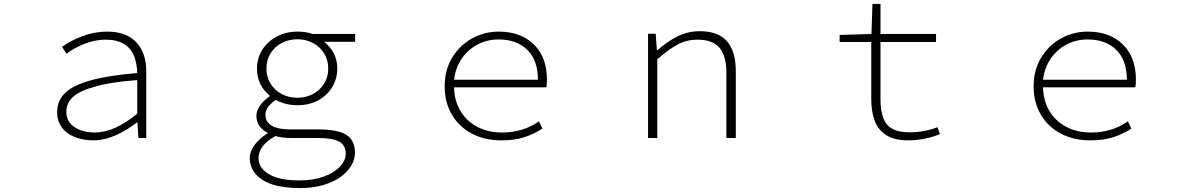

<svg xmlns="http://www.w3.org/2000/svg" viewBox="-20 -703 6040 978"><path d="M366 -3Q322 -19 296.5 -52Q271 -85 271 -131Q271 -191 313 -231Q355 -270 445 -294.5Q535 -319 679 -331Q678 -376 664 -415Q630 -501 519 -501Q465 -501 411 -480Q357 -459 319 -429L296 -464Q337 -495 399 -518.5Q461 -542 525 -542Q624 -542 674.5 -487.5Q725 -433 725 -340V0H685L680 -80H678Q628 -40 569.5 -14Q511 12 455 12Q408 12 366 -3ZM679 -124V-295Q543 -285 465 -262Q387 -241 352.5 -210Q318 -179 318 -134Q318 -83 359.5 -55.5Q401 -28 463 -28Q563 -28 679 -124Z M1366 236Q1310 217 1281 182Q1252 147 1252 101Q1252 70 1276 36.5Q1300 3 1342 -23V-28Q1318 -39 1302 -60.5Q1286 -82 1286 -113Q1286 -138 1303.5 -164Q1321 -190 1353 -212V-217Q1324 -240 1306.5 -274.5Q1289 -309 1289 -354Q1289 -407 1316.5 -450Q1344 -493 1391 -517.5Q1438 -542 1495 -542Q1541 -542 1571 -530H1789V-490H1631Q1662 -466 1680 -431.5Q1698 -397 1698 -354Q1698 -302 1672 -259Q1646 -216 1600 -191.5Q1554 -167 1495 -167Q1435 -167 1385 -194Q1332 -159 1332 -119Q1332 -81 1364.5 -62.5Q1397 -44 1454 -44H1597Q1699 -44 1743.5 -16.5Q1788 11 1788 75Q1788 121 1754 162Q1719 205 1655 230Q1591 255 1509 255Q1422 255 1366 236ZM1652 -354Q1652 -397 1631 -431Q1610 -465 1574 -484Q1538 -503 1495 -503Q1451 -503 1415 -484Q1379 -465 1358 -431Q1337 -397 1337 -354Q1337 -311 1358 -277Q1379 -243 1415 -224Q1451 -205 1495 -205Q1538 -205 1574 -224Q1610 -243 1631 -277Q1652 -311 1652 -354ZM1741 80Q1741 36 1707 18Q1673 0 1601 0H1464Q1417 0 1383 -10Q1297 37 1297 103Q1297 153 1350.5 184.5Q1404 216 1506 216Q1574 216 1627.5 197Q1681 178 1711 146.5Q1741 115 1741 80Z M2245 -264Q2245 -346 2283.5 -409.5Q2322 -473 2385 -507.5Q2448 -542 2520 -542Q2633 -542 2699.5 -476.5Q2766 -411 2766 -298Q2766 -271 2763 -258H2293Q2294 -191 2325 -138.5Q2356 -86 2411 -57Q2466 -28 2537 -28Q2645 -28 2725 -85L2743 -48Q2700 -20 2650.5 -4Q2601 12 2533 12Q2449 12 2383.5 -22.5Q2318 -57 2281.5 -119.5Q2245 -182 2245 -264ZM2520 -502Q2461 -502 2412 -476Q2363 -450 2331.5 -403.5Q2300 -357 2293 -297H2720Q2720 -396 2666 -449Q2612 -502 2520 -502Z M3281 -531H3320L3326 -447H3328Q3381 -493 3432.5 -518.5Q3484 -544 3545 -544Q3638 -544 3683 -493Q3728 -442 3728 -340V0H3680V-334Q3680 -419 3644.5 -460Q3609 -501 3533 -501Q3479 -501 3434 -477.5Q3389 -454 3328 -401V0H3281Z M4494 -15Q4454 -40 4436 -86.5Q4418 -133 4418 -199V-489H4257V-525L4419 -530L4424 -683H4465V-530H4748V-489H4465V-194Q4465 -142 4478 -106Q4490 -68 4522.5 -48.5Q4555 -29 4613 -29Q4688 -29 4755 -55L4768 -20Q4733 -5 4689.5 3.5Q4646 12 4607 12Q4535 12 4494 -15Z M5245 -264Q5245 -346 5283.5 -409.5Q5322 -473 5385 -507.5Q5448 -542 5520 -542Q5633 -542 5699.5 -476.5Q5766 -411 5766 -298Q5766 -271 5763 -258H5293Q5294 -191 5325 -138.5Q5356 -86 5411 -57Q5466 -28 5537 -28Q5645 -28 5725 -85L5743 -48Q5700 -20 5650.5 -4Q5601 12 5533 12Q5449 12 5383.5 -22.5Q5318 -57 5281.5 -119.5Q5245 -182 5245 -264ZM5520 -502Q5461 -502 5412 -476Q5363 -450 5331.5 -403.5Q5300 -357 5293 -297H5720Q5720 -396 5666 -449Q5612 -502 5520 -502Z"/></svg>

Font: Merged Yaku Han JP ExtraLight
Style: Regular
Weight: 250
Designer: Ryoko NISHIZUKA 西塚涼子 (kana, bopomofo & ideographs); Paul D. Hunt (Latin, Greek & Cyrillic); Sandoll Communications 산돌커뮤니
Foundry: Adobe
Version: Version 2.004